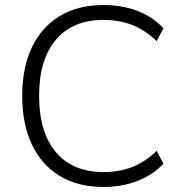

<svg xmlns="http://www.w3.org/2000/svg" viewBox="-20 -733 718 761"><path d="M390 8Q289 8 217 -35.5Q145 -79 106.5 -160Q68 -241 68 -353Q68 -465 106.5 -545.5Q145 -626 217 -669.5Q289 -713 390 -713Q463 -713 524 -690Q585 -667 628 -621L601 -570Q555 -614 504 -634Q453 -654 390 -654Q268 -654 201.5 -575.5Q135 -497 135 -353Q135 -209 201.5 -130Q268 -51 390 -51Q453 -51 504 -71Q555 -91 601 -135L628 -84Q585 -39 524 -15.5Q463 8 390 8Z"/></svg>

Font: Nunito Sans 11pt Light
Style: Regular
Weight: 300
Version: Version 3.101;gftools[0.9.27]